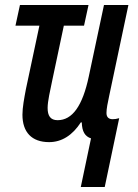

<svg xmlns="http://www.w3.org/2000/svg" viewBox="-20 -560 552 770"><path d="M304 190H400L458 -86C448 -83 439 -82 432 -82C417 -82 407 -89 407 -107C407 -124 412 -148 418 -176L495 -540H397L336 -253C311 -135 270 -78 211 -78C182 -78 171 -96 171 -127C171 -154 181 -196 189 -235L236 -457H317L335 -540H60L42 -457H138L84 -203C77 -166 70 -129 70 -100C70 -30 107 10 177 10C228 10 271 -18 304 -69H308C309 -32 321 -13 345 -5Z"/></svg>

Font: Noto Sans UI Condensed Medium
Style: Italic
Weight: 500
Width: 3
Italic angle: -12°
Designer: Monotype Design Team
Foundry: Monotype Imaging Inc.
Version: Version 1.901